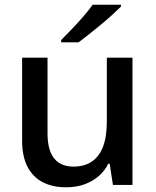

<svg xmlns="http://www.w3.org/2000/svg" viewBox="-20 -786 662 816"><path d="M543 -541V0H460L446 -90H440Q426 -61 400.5 -38.5Q375 -16 340 -3Q305 10 260 10Q204 10 162 -11.5Q120 -33 97 -77Q74 -121 74 -188V-541H182V-219Q182 -148 210 -113Q238 -78 292 -78Q339 -78 370.5 -99.5Q402 -121 418 -163Q434 -205 434 -269V-541ZM494 -758Q478 -742 456 -722Q434 -702 408.5 -681Q383 -660 358.5 -640.5Q334 -621 314 -606H240V-616Q260 -636 285.5 -662.5Q311 -689 335 -717Q359 -745 374 -766H494Z"/></svg>

Font: Noto Sans Hebrew Thin Medium
Style: Regular
Weight: 500
Version: Version 3.001